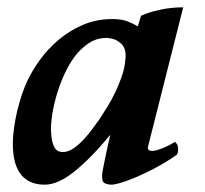

<svg xmlns="http://www.w3.org/2000/svg" viewBox="-20 -493 560 524"><path d="M259 -19Q259 -22 261.5 -34Q264 -46 267 -61.5Q270 -77 274 -94.5Q278 -112 281 -125Q227 -60 182.5 -24.5Q138 11 102 11Q78 11 61 2.5Q44 -6 34 -21Q24 -36 19.5 -56Q15 -76 15 -99Q15 -121 18.5 -145.5Q22 -170 27.5 -192.5Q33 -215 40 -235.5Q47 -256 54 -271Q67 -299 88.5 -329Q110 -359 139.5 -384Q169 -409 206 -425Q243 -441 287 -441Q312 -441 328.5 -434.5Q345 -428 356 -421L365 -450Q384 -459 415 -466Q446 -473 480 -473L384 -93Q382 -84 389 -82Q396 -80 407.5 -83Q419 -86 433 -92.5Q447 -99 458 -106Q459 -104 462 -101Q465 -98 466 -90Q467 -79 463 -71Q448 -60 425 -46.5Q402 -33 377 -21Q352 -9 327.5 0Q303 9 286 11Q273 11 265 6.5Q257 2 259 -19ZM322 -329Q326 -359 311.5 -373Q297 -387 277 -389Q261 -391 242 -385Q223 -379 201 -358Q184 -342 169 -316Q154 -290 143 -259.5Q132 -229 125.5 -197Q119 -165 119 -137Q120 -117 123 -105.5Q126 -94 130.5 -88Q135 -82 140.5 -80Q146 -78 151 -78Q166 -78 180.5 -88Q195 -98 208 -112Q221 -126 232 -141Q243 -156 251 -167Q261 -182 273 -201.5Q285 -221 295 -242Q305 -263 312 -283.5Q319 -304 321 -320Z"/></svg>

Font: Lusitana
Style: Bold Italic
Weight: 700
Designer: Ana Paula Megda
Foundry: Ana Paula Megda
Version: Version 1.000; ttfautohint (v1.1) -l 8 -r 50 -G 200 -x 14 -D